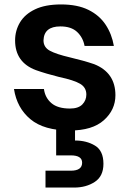

<svg xmlns="http://www.w3.org/2000/svg" viewBox="-20 -581 581 865"><path d="M43 0ZM43 0ZM295 7Q178 7 117 -44Q56 -95 43 -180H178Q183 -141 211.5 -116.5Q240 -92 295 -92Q333 -92 351 -110.5Q369 -129 369 -155Q369 -187 341 -203.5Q313 -220 247 -234Q187 -249 142 -265Q48 -300 48 -399Q48 -443 70 -480Q92 -517 138 -539Q184 -561 255 -561Q329 -561 378.5 -536.5Q428 -512 456 -469.5Q484 -427 493 -374H361Q354 -412 327.5 -437Q301 -462 252 -462Q178 -462 176 -399Q176 -368 204.5 -352.5Q233 -337 295 -322.5Q357 -308 404 -292Q500 -254 500 -152Q500 -86 448 -39.5Q396 7 295 7ZM314 264H185V188H299Q350 188 350 152Q350 119 299 119H233V-7H318V52Q370 52 408 75Q446 98 446 157Q446 213 407 238.5Q368 264 314 264Z"/></svg>

Font: Ulagadi Sans SemiBold
Style: Regular
Weight: 600
Designer: Ninad Kale (Devanagari), Jonny Pinhorn (Latin)
Foundry: Indian Type Foundry
Version: Version 3.01;March 29, 2020;FontCreator 12.0.0.2522 64-bit; 